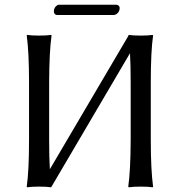

<svg xmlns="http://www.w3.org/2000/svg" viewBox="-20 -797 768 820"><path d="M104 -444.8Q104 -573.7 94.2 -645L96.2 -647.9Q114.3 -645 147 -645Q179.7 -645 198.2 -647.9L200.2 -645Q190.4 -578.1 189.9 -444.8V-200.2Q189.9 -125 192.9 -74.2L528.3 -644L527.8 -644.5L529.8 -647.9Q547.9 -645 581.1 -645Q613.8 -645 631.8 -647.9L633.8 -645Q624 -578.1 624 -444.8V-200.2Q624 -71.3 633.8 0L631.8 2.9Q613.8 0 581.1 0Q548.3 0 529.8 2.9L527.8 0Q537.6 -68.4 538.1 -200.2V-444.8Q538.1 -519 535.2 -569.8L200.2 0L198.2 2.9Q180.2 0 147 0Q114.3 0 96.2 2.9L94.2 0Q104 -68.4 104 -200.2ZM466.8 -732.9H223.1Q210.9 -734.4 210 -748Q210 -765.1 224.1 -774.4Q228.5 -776.9 231.9 -776.9H477.1Q489.7 -775.4 491.2 -763.2Q491.2 -745.1 475.6 -735.8Q470.7 -733.4 466.8 -732.9Z"/></svg>

Font: Linux Biolinum Capitals O
Style: Small Caps
Weight: 400
Designer: Philipp H. Poll
Foundry: Philipp H. Poll
Version: Version 1.0.4